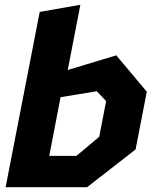

<svg xmlns="http://www.w3.org/2000/svg" viewBox="-20 -785 660 805"><path d="M3.5 0H345L548.5 -158.5L595.5 -400.5L467.5 -553L264 -491.5L317 -765L146.5 -735ZM186.5 -131.5 234 -377.5 386 -402.5 425 -361 396 -211.5 300.5 -131.5Z"/></svg>

Font: Monaspace Krypton ExtraBold
Style: Italic
Weight: 800
Italic angle: -11°
Designer: Riley Cran & the Lettermatic Team
Foundry: Lettermatic
Version: Version 1.101 (Monaspace Krypton)